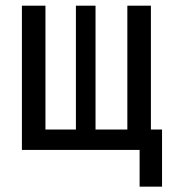

<svg xmlns="http://www.w3.org/2000/svg" viewBox="-20 -538 626 689"><path d="M58.6 0H481V131.8H561.5V-73.2H521.5V-517.6H437V-73.2H322.8V-517.6H252.4V-73.2H143.1V-517.6H58.6Z"/></svg>

Font: Cascadia Code SemiLight
Style: Regular
Weight: 350
Monospace: yes
Designer: Aaron Bell
Foundry: Saja Typeworks
Version: Version 2404.023